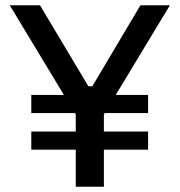

<svg xmlns="http://www.w3.org/2000/svg" viewBox="-20 -710 683 730"><path d="M268 -141H99V-210H268V-275L265 -280H99V-349H223L17 -690H132L316 -382H331L514 -690H626L420 -349H543V-280H378L375 -275V-210H543V-141H375V0H268Z"/></svg>

Font: Mozilla Text BETA Medium
Style: Regular
Weight: 500
Designer: Studio DRAMA
Foundry: Studio DRAMA
Version: Version 0.100